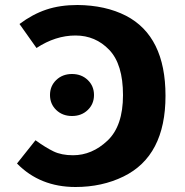

<svg xmlns="http://www.w3.org/2000/svg" viewBox="-20 -731 741 768"><path d="M48 -77 122 -170Q162 -141 194 -125.5Q226 -110 272 -110Q348 -110 410 -168.5Q472 -227 472 -350.5Q472 -474 417 -531.5Q362 -589 282 -589Q202 -589 126 -539L58 -635Q110 -674 165 -692.5Q220 -711 290 -711Q402 -710 484 -668Q642 -586 642 -348Q642 -107 474 -25Q388 17 282 17Q140 17 48 -77ZM205 -291Q180 -315 180 -351Q180 -387 205 -411Q230 -435 268 -435Q306 -435 331 -411Q356 -387 356 -351Q356 -315 331 -291Q306 -267 268 -267Q230 -267 205 -291Z"/></svg>

Font: Fix15 Mono
Style: Bold
Weight: 700
Designer: Carrois Corporate & Edenspiekermann AG
Foundry: Carrois Corporate GbR & Edenspiekermann AG
Version: Version 3.206